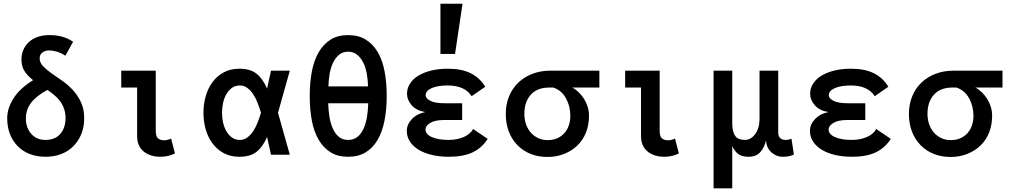

<svg xmlns="http://www.w3.org/2000/svg" viewBox="-20 -838 5499 1040"><path d="M19 -198.2Q19 -251 53 -304.9Q86.9 -358.9 159.2 -403.8Q131.8 -424.8 114 -450.9Q96.2 -477.1 96.2 -516.1Q96.2 -543 106.2 -566.9Q116.2 -590.8 135 -608.9Q153.8 -627 182.4 -637.5Q210.9 -647.9 247.1 -647.9Q283.2 -647.9 314.7 -639.9Q346.2 -631.8 376 -611.8L334 -536.1Q311 -551.8 287.6 -558.3Q264.2 -564.9 247.1 -564.9Q224.1 -564.9 209.5 -553.5Q194.8 -542 194.8 -522Q194.8 -499 212.9 -480Q231 -460.9 257.6 -441.9Q284.2 -422.9 315.7 -401.4Q347.2 -379.9 373.5 -351.6Q399.9 -323.2 418 -285.6Q436 -248 436 -198.2Q436 -150.9 420.9 -113Q405.8 -75.2 378.4 -47.1Q351.1 -19 312.5 -3.9Q273.9 11.2 226.1 11.2Q179.2 11.2 140.6 -3.9Q102.1 -19 75 -47.1Q47.9 -75.2 33.4 -113Q19 -150.9 19 -198.2ZM335 -198.2Q335 -226.1 326.9 -249Q318.8 -272 305.4 -290Q292 -308.1 273.9 -323Q255.9 -337.9 236.8 -351.1Q175.8 -317.9 147.9 -280.5Q120.1 -243.2 120.1 -196.8Q120.1 -146 149.2 -113Q178.2 -80.1 226.1 -80.1Q278.8 -80.1 306.9 -113Q335 -146 335 -198.2Z M927.7 -6.8Q890.1 11.2 850.1 11.2Q793 11.2 757.8 -17.8Q722.7 -46.9 722.7 -101.1V-363.8H636.7V-455.1H823.7V-130.9Q823.7 -98.1 836.4 -88.1Q849.1 -78.1 869.1 -78.1Q879.9 -78.1 890.4 -81.1Q900.9 -84 906.7 -87.9Z M1182.6 -227.1Q1182.6 -201.2 1188.2 -175Q1193.8 -148.9 1205.8 -127.9Q1217.8 -106.9 1235.8 -93.5Q1253.9 -80.1 1279.8 -80.1Q1301.8 -80.1 1319.8 -93.5Q1337.9 -106.9 1351.8 -127.9Q1365.7 -148.9 1375.7 -175Q1385.7 -201.2 1393.6 -227.1Q1385.7 -252.9 1375.7 -279.5Q1365.7 -306.2 1351.8 -327.1Q1337.9 -348.1 1319.8 -361.6Q1301.8 -375 1279.8 -375Q1253.9 -375 1235.8 -361.6Q1217.8 -348.1 1205.8 -327.1Q1193.8 -306.2 1188.2 -279.5Q1182.6 -252.9 1182.6 -227.1ZM1082 -227.1Q1082 -272.9 1094 -315.9Q1106 -358.9 1130.4 -392.3Q1154.8 -425.8 1191.4 -445.8Q1228 -465.8 1276.9 -465.8Q1335.9 -465.8 1369.9 -438.5Q1403.8 -411.1 1426.8 -357.9L1447.8 -455.1H1549.8L1485.8 -227.1L1549.8 0H1447.8L1426.8 -96.2Q1403.8 -43 1369.9 -15.9Q1335.9 11.2 1276.9 11.2Q1228 11.2 1191.4 -8.8Q1154.8 -28.8 1130.4 -62Q1106 -95.2 1094 -138.2Q1082 -181.2 1082 -227.1Z M2074.7 -317.9Q2074.7 -245.1 2062.7 -184.6Q2050.8 -124 2025.6 -80.6Q2000.5 -37.1 1960.7 -12.9Q1920.9 11.2 1865.7 11.2Q1809.6 11.2 1770.8 -12.9Q1731.9 -37.1 1706.3 -80.6Q1680.7 -124 1669.2 -184.6Q1657.7 -245.1 1657.7 -317.9Q1657.7 -390.1 1669.2 -450.7Q1680.7 -511.2 1706.3 -555.2Q1731.9 -599.1 1770.8 -623.5Q1809.6 -647.9 1865.7 -647.9Q1921.9 -647.9 1961.2 -623.5Q2000.5 -599.1 2026.1 -555.7Q2051.8 -512.2 2063.2 -451.2Q2074.7 -390.1 2074.7 -317.9ZM1865.7 -80.1Q1895.5 -80.1 1916 -96.4Q1936.5 -112.8 1949.2 -140.9Q1961.9 -168.9 1967.8 -204.6Q1973.6 -240.2 1974.6 -278.8H1757.8Q1758.8 -240.2 1764.6 -204.6Q1770.5 -168.9 1783.2 -140.9Q1795.9 -112.8 1815.9 -96.4Q1835.9 -80.1 1865.7 -80.1ZM1865.7 -558.1Q1836.9 -558.1 1816.9 -541.5Q1796.9 -524.9 1784.2 -498.5Q1771.5 -472.2 1765.6 -438.5Q1759.8 -404.8 1758.8 -370.1H1973.6Q1972.7 -404.8 1966.8 -438.5Q1960.9 -472.2 1947.8 -498.5Q1934.6 -524.9 1914.6 -541.5Q1894.5 -558.1 1865.7 -558.1Z M2184.6 -330.1Q2184.6 -360.8 2201.7 -386.5Q2218.8 -412.1 2248.3 -429.4Q2277.8 -446.8 2318.1 -456.3Q2358.4 -465.8 2405.8 -465.8Q2480.5 -465.8 2529.5 -441.4Q2578.6 -417 2608.4 -368.2L2534.7 -316.9Q2497.6 -375 2404.8 -375Q2350.6 -375 2318.1 -360.6Q2285.6 -346.2 2285.6 -321.8Q2285.6 -305.2 2311 -292Q2336.4 -278.8 2387.7 -278.8H2483.4V-188H2386.7Q2335.4 -188 2310.1 -171.9Q2284.7 -155.8 2284.7 -137.2Q2284.7 -110.8 2319.1 -95.5Q2353.5 -80.1 2409.7 -80.1Q2457.5 -80.1 2493.2 -96.4Q2528.8 -112.8 2542.5 -139.2L2621.6 -85.9Q2590.8 -37.1 2540.3 -12.9Q2489.7 11.2 2411.6 11.2Q2362.8 11.2 2321.3 1.7Q2279.8 -7.8 2249.3 -25.9Q2218.8 -43.9 2201.2 -70.1Q2183.6 -96.2 2183.6 -128.9Q2183.6 -164.1 2211.2 -193.1Q2238.8 -222.2 2283.7 -231Q2235.4 -238.8 2210 -267.8Q2184.6 -296.9 2184.6 -330.1ZM2485.4 -817.9 2444.8 -545.9H2365.7V-817.9Z M3079.6 -363.8Q3098.6 -354 3115 -337.9Q3131.3 -321.8 3143.8 -302Q3156.2 -282.2 3163.3 -259Q3170.4 -235.8 3170.4 -210.9Q3170.4 -161.1 3154.1 -120.1Q3137.7 -79.1 3107.7 -50Q3077.6 -21 3036.1 -4.4Q2994.6 12.2 2945.3 12.2Q2895.5 12.2 2854 -4.4Q2812.5 -21 2782.5 -52Q2752.4 -83 2736.1 -125.5Q2719.7 -168 2719.7 -221.2Q2719.7 -272.9 2737.5 -316.4Q2755.4 -359.9 2787.4 -390.4Q2819.3 -420.9 2863.5 -438Q2907.7 -455.1 2959.5 -455.1H3226.6V-363.8ZM2955.6 -363.8Q2889.6 -363.8 2855 -325Q2820.3 -286.1 2820.3 -221.2Q2820.3 -190.9 2829.3 -165Q2838.4 -139.2 2855 -120.1Q2871.6 -101.1 2894.5 -90.1Q2917.5 -79.1 2945.3 -79.1Q2976.6 -79.1 2999.5 -89.6Q3022.5 -100.1 3038.1 -118.2Q3053.7 -136.2 3061.5 -160.2Q3069.3 -184.1 3069.3 -210.9Q3069.3 -262.2 3045.9 -305.2Q3022.5 -348.1 2977.5 -363.8Z M3657.2 -6.8Q3619.6 11.2 3579.6 11.2Q3522.5 11.2 3487.3 -17.8Q3452.1 -46.9 3452.1 -101.1V-363.8H3366.2V-455.1H3553.2V-130.9Q3553.2 -98.1 3565.9 -88.1Q3578.6 -78.1 3598.6 -78.1Q3609.4 -78.1 3619.9 -81.1Q3630.4 -84 3636.2 -87.9Z M4129.4 -78.1Q4121.1 -40 4098.6 -14.4Q4076.2 11.2 4034.2 11.2Q3997.1 11.2 3977.3 -4.9Q3957.5 -21 3946.3 -46.9V182.1H3845.2V-455.1H3946.3V-169.9Q3946.3 -144 3951.2 -126.5Q3956.1 -108.9 3965.1 -98.4Q3974.1 -87.9 3987.3 -84Q4000.5 -80.1 4015.1 -80.1Q4047.4 -80.1 4070.8 -112.1Q4094.2 -144 4094.2 -195.8V-455.1H4195.3V-122.1Q4195.3 -99.1 4206.3 -89.6Q4217.3 -80.1 4234.4 -80.1Q4251.5 -80.1 4267.1 -86.9L4280.3 -1Q4270.5 3.9 4256.8 7.6Q4243.2 11.2 4218.3 11.2Q4203.1 11.2 4188.2 5.6Q4173.3 0 4160.4 -11Q4147.5 -22 4138.9 -38.6Q4130.4 -55.2 4129.4 -78.1Z M4368.2 -330.1Q4368.2 -360.8 4385.3 -386.5Q4402.3 -412.1 4431.9 -429.4Q4461.4 -446.8 4501.7 -456.3Q4542 -465.8 4589.4 -465.8Q4664.1 -465.8 4713.1 -441.4Q4762.2 -417 4792 -368.2L4718.3 -316.9Q4681.2 -375 4588.4 -375Q4534.2 -375 4501.7 -360.6Q4469.2 -346.2 4469.2 -321.8Q4469.2 -305.2 4494.6 -292Q4520 -278.8 4571.3 -278.8H4667V-188H4570.3Q4519 -188 4493.7 -171.9Q4468.3 -155.8 4468.3 -137.2Q4468.3 -110.8 4502.7 -95.5Q4537.1 -80.1 4593.3 -80.1Q4641.1 -80.1 4676.8 -96.4Q4712.4 -112.8 4726.1 -139.2L4805.2 -85.9Q4774.4 -37.1 4723.9 -12.9Q4673.3 11.2 4595.2 11.2Q4546.4 11.2 4504.9 1.7Q4463.4 -7.8 4432.9 -25.9Q4402.3 -43.9 4384.8 -70.1Q4367.2 -96.2 4367.2 -128.9Q4367.2 -164.1 4394.8 -193.1Q4422.4 -222.2 4467.3 -231Q4418.9 -238.8 4393.6 -267.8Q4368.2 -296.9 4368.2 -330.1Z M5263.2 -363.8Q5282.2 -354 5298.6 -337.9Q5314.9 -321.8 5327.4 -302Q5339.8 -282.2 5346.9 -259Q5354 -235.8 5354 -210.9Q5354 -161.1 5337.6 -120.1Q5321.3 -79.1 5291.3 -50Q5261.2 -21 5219.7 -4.4Q5178.2 12.2 5128.9 12.2Q5079.1 12.2 5037.6 -4.4Q4996.1 -21 4966.1 -52Q4936 -83 4919.7 -125.5Q4903.3 -168 4903.3 -221.2Q4903.3 -272.9 4921.1 -316.4Q4939 -359.9 4970.9 -390.4Q5002.9 -420.9 5047.1 -438Q5091.3 -455.1 5143.1 -455.1H5410.2V-363.8ZM5139.2 -363.8Q5073.2 -363.8 5038.6 -325Q5003.9 -286.1 5003.9 -221.2Q5003.9 -190.9 5012.9 -165Q5022 -139.2 5038.6 -120.1Q5055.2 -101.1 5078.1 -90.1Q5101.1 -79.1 5128.9 -79.1Q5160.2 -79.1 5183.1 -89.6Q5206.1 -100.1 5221.7 -118.2Q5237.3 -136.2 5245.1 -160.2Q5252.9 -184.1 5252.9 -210.9Q5252.9 -262.2 5229.5 -305.2Q5206.1 -348.1 5161.1 -363.8Z"/></svg>

Font: Anonymous Pro
Style: Bold
Weight: 700
Monospace: yes
Designer: Mark Simonson
Version: Version 1.003